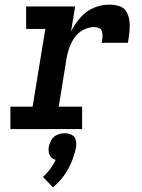

<svg xmlns="http://www.w3.org/2000/svg" viewBox="-20 -558 616 830"><path d="M25 0H335V-97H234L267 -302Q271 -326 279 -349.5Q287 -373 301.5 -394.5Q316 -416 339.5 -428.5Q363 -441 387 -441Q399 -441 409 -436Q419 -431 421.5 -420Q424 -409 423 -397Q422 -385 420 -373H533Q537 -396 539.5 -419Q542 -442 540 -464Q538 -486 527.5 -505.5Q517 -525 496 -531.5Q475 -538 452 -538Q418 -538 385 -524Q352 -510 327.5 -482Q303 -454 287 -422L305 -530H93V-433H176L121 -97H25ZM209 252Q250 218 275 172Q300 126 309 77Q311 61 307 46Q303 31 289 24.5Q275 18 260 18Q244 18 228 24.5Q212 31 203 46Q194 61 191 77Q189 89 191 101Q193 113 201 121.5Q209 130 221 133Q211 154 197 172.5Q183 191 166 207Z"/></svg>

Font: Iosevka Sparkle SmBdObl
Style: Regular
Weight: 600
Italic angle: -9°
Designer: Belleve Invis
Foundry: Belleve Invis
Version: Version 4.5.0; ttfautohint (v1.8.3)